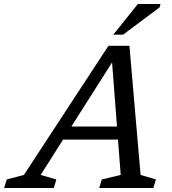

<svg xmlns="http://www.w3.org/2000/svg" viewBox="-84 -936 856 956"><path d="M202 -241 223 -306H557.5L536 -241ZM616 -65 692.5 -42.5 679.5 0H410L423 -42.5L517 -65L472 -650.5H490L118.5 -65L196.5 -42.5L184 0H-63.5L-50.5 -42.5L35 -65L456 -708H560.5ZM480 -763.5 602.5 -916H715L711 -899.5L529 -763.5Z"/></svg>

Font: Newsreader 9pt
Style: Italic
Weight: 400
Italic angle: -17°
Designer: Hugues Gentile
Foundry: Production Type
Version: Version 1.003